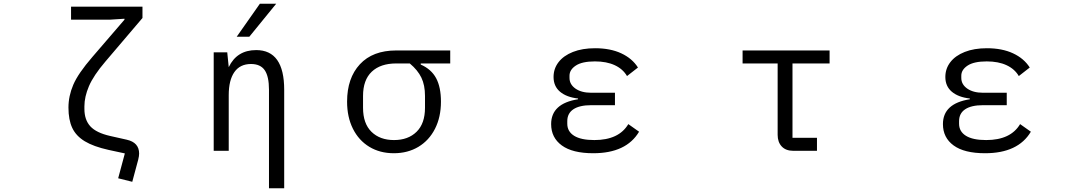

<svg xmlns="http://www.w3.org/2000/svg" viewBox="-20 -813 5848 1035"><path d="M693 167 617 148 653 14 565 -5Q484 -23 437 -51.5Q390 -80 369.5 -123.5Q349 -167 349 -233Q349 -295 375 -356Q401 -417 478 -506L651 -707V-712L573 -707H363V-777H748V-716L548 -481Q484 -406 459.5 -348.5Q435 -291 435 -240V-226Q435 -167 467 -132Q499 -97 574 -80L663 -60Q730 -45 730 15Q730 28 725 48Z M1381 -793H1469L1324 -615H1256ZM1430 -329Q1430 -401 1407 -434.5Q1384 -468 1333 -468Q1274 -468 1243.5 -424.5Q1213 -381 1213 -300V0H1132V-531H1205L1213 -451Q1257 -543 1361 -543Q1512 -543 1512 -329V202H1430Z M1851 -265Q1851 -392 1920 -466.5Q1989 -541 2116 -541H2407V-471H2248V-465Q2305 -440 2331 -391.5Q2357 -343 2357 -265Q2357 -182 2325 -119Q2293 -56 2235.5 -21.5Q2178 13 2103 13Q2028 13 1971 -21.5Q1914 -56 1882.5 -119Q1851 -182 1851 -265ZM2271 -232V-296Q2271 -354 2251.5 -394.5Q2232 -435 2189 -471H2116Q2031 -471 1984 -426.5Q1937 -382 1937 -296V-232Q1937 -147 1982.5 -102.5Q2028 -58 2104 -58Q2180 -58 2225.5 -102.5Q2271 -147 2271 -232Z M2951 -144Q2951 -255 3096 -278V-282Q3034 -289 2999 -318.5Q2964 -348 2964 -398Q2964 -443 2991 -478Q3018 -513 3068.5 -533Q3119 -553 3188 -553Q3270 -553 3329 -525.5Q3388 -498 3419 -449L3360 -403Q3338 -441 3294 -461.5Q3250 -482 3187 -482Q3118 -482 3084 -459.5Q3050 -437 3050 -405V-393Q3050 -358 3082 -335.5Q3114 -313 3167 -313H3295V-246H3167Q3104 -246 3071 -224Q3038 -202 3038 -160V-146Q3038 -104 3075 -81Q3112 -58 3184 -58Q3316 -58 3367 -144L3425 -103Q3356 13 3178 13Q3066 13 3008.5 -29Q2951 -71 2951 -144Z M4257 0Q4216 0 4194 -23.5Q4172 -47 4172 -86V-471H3983V-541H4452V-471H4252V-70H4384V0Z M5063 -144Q5063 -255 5208 -278V-282Q5146 -289 5111 -318.5Q5076 -348 5076 -398Q5076 -443 5103 -478Q5130 -513 5180.5 -533Q5231 -553 5300 -553Q5382 -553 5441 -525.5Q5500 -498 5531 -449L5472 -403Q5450 -441 5406 -461.5Q5362 -482 5299 -482Q5230 -482 5196 -459.5Q5162 -437 5162 -405V-393Q5162 -358 5194 -335.5Q5226 -313 5279 -313H5407V-246H5279Q5216 -246 5183 -224Q5150 -202 5150 -160V-146Q5150 -104 5187 -81Q5224 -58 5296 -58Q5428 -58 5479 -144L5537 -103Q5468 13 5290 13Q5178 13 5120.5 -29Q5063 -71 5063 -144Z"/></svg>

Font: PlemolJP
Style: Regular
Weight: 400
Monospace: yes
Version: v2.0.4; ttfautohint (v1.8.4.7-5d5b-dirty) -l 6 -r 45 -G 200 